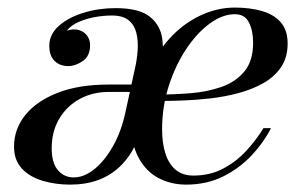

<svg xmlns="http://www.w3.org/2000/svg" viewBox="-20 -490 802 520"><path d="M484 10Q443.5 10 409.8 -7.5Q376 -25 355.5 -62.5Q335 -100 335 -160L355 -155.5Q356 -227 378.2 -284.8Q400.5 -342.5 437.5 -383.8Q474.5 -425 521 -447.2Q567.5 -469.5 616 -469.5Q657 -469.5 689.2 -460.2Q721.5 -451 740.2 -429.8Q759 -408.5 759 -372Q759 -334.5 741.2 -308.2Q723.5 -282 693.5 -265Q663.5 -248 626.2 -238Q589 -228 549.8 -223.5Q510.5 -219 474.2 -217.8Q438 -216.5 410 -216.5V-234Q451 -234 495.5 -237.5Q540 -241 578.8 -254.2Q617.5 -267.5 641.5 -296Q665.5 -324.5 665.5 -374.5Q665.5 -407 654.2 -429.2Q643 -451.5 616 -451.5Q582.5 -451.5 548 -426.2Q513.5 -401 484.2 -357Q455 -313 437 -257Q419 -201 419 -139.5Q419 -102.5 428 -74.2Q437 -46 455.8 -30.2Q474.5 -14.5 504 -14.5Q548 -14.5 583.2 -32.8Q618.5 -51 646 -80.5Q673.5 -110 693.5 -143H714Q694.5 -104.5 661.8 -69.5Q629 -34.5 584.5 -12.2Q540 10 484 10ZM170 10Q130.5 10 95.8 -0.2Q61 -10.5 39.5 -33.2Q18 -56 18 -93Q18 -140 48.2 -178Q78.5 -216 135.8 -238.5Q193 -261 274 -261H347.5V-241H274Q231 -241 196 -222Q161 -203 140.5 -168.5Q120 -134 120 -88Q120 -49 136.8 -29.2Q153.5 -9.5 179.5 -9.5Q208 -9.5 235.8 -32Q263.5 -54.5 285.5 -93.2Q307.5 -132 318.5 -180.5L345.5 -304.5Q351 -328.5 352.8 -353.8Q354.5 -379 349.5 -400.2Q344.5 -421.5 328.8 -434.8Q313 -448 283 -448Q261 -448 237.2 -443.8Q213.5 -439.5 193 -430.5Q172.5 -421.5 161 -407Q180 -413 194.2 -408.5Q208.5 -404 216.2 -393Q224 -382 224 -368Q224 -338 204 -324.5Q184 -311 165 -311Q142 -311 127.8 -325Q113.5 -339 113.5 -366Q113.5 -397 139.5 -420Q165.5 -443 206.5 -455.5Q247.5 -468 293 -468Q358 -468 386.8 -444Q415.5 -420 419.8 -382.5Q424 -345 416 -304.5L373 -180.5Q364.5 -134 347.2 -98.5Q330 -63 304.5 -38.8Q279 -14.5 245.5 -2.2Q212 10 170 10Z"/></svg>

Font: Bodoni Moda SC
Style: Italic
Weight: 400
Italic angle: -13°
Designer: Owen Earl
Foundry: indestructible type
Version: Version 2.005